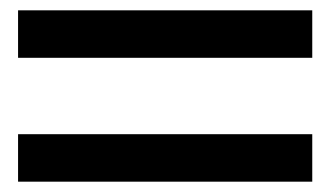

<svg xmlns="http://www.w3.org/2000/svg" viewBox="-20 -586 640 372"><path d="M15 -474V-566H585V-474ZM15 -234V-326H585V-234Z"/></svg>

Font: Victor Mono Thin
Style: Bold
Weight: 700
Monospace: yes
Version: Version 1.561;gftools[0.9.30]